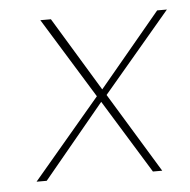

<svg xmlns="http://www.w3.org/2000/svg" viewBox="-37 -415 448 452"><g transform="rotate(-5 186.5 -189.0)"><path d="M214 -189 329 0H307L200 -174L56 0H32L191 -188L74 -378H99L205 -203L350 -377H373Z"/></g></svg>

Font: Josefin Sans Thin
Style: Italic
Weight: 200
Italic angle: -7°
Designer: Santiago Orozco
Foundry: Typemade
Version: Version 2.000